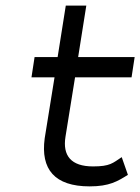

<svg xmlns="http://www.w3.org/2000/svg" viewBox="-20 -652 499 683"><path d="M92 -377H174L139 -160C124 -50 174 11 299 11C369 11 398 -7 435 -30L413 -93C381 -72 372 -60 311 -60C233 -60 202 -98 213 -166L247 -377H448L459 -449H258L287 -632H214L185 -449H103Z"/></svg>

Font: Charger Sport
Style: ExtObl
Weight: 400
Designer: Jasper
Foundry: Cannot Into Space Fonts
Version: Version 1.1